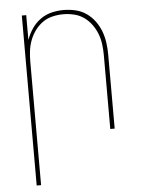

<svg xmlns="http://www.w3.org/2000/svg" viewBox="-53 -570 606 827"><g transform="rotate(-5 250.0 -156.5)"><path d="M72 215V-520H91V-413Q100 -438 115 -460.5Q130 -483 152 -499Q174 -515 200 -521.5Q226 -528 253 -528Q279 -528 304.5 -522Q330 -516 351 -501.5Q372 -487 387.5 -466Q403 -445 412 -421Q421 -397 424.5 -371.5Q428 -346 428 -320V0H409V-320Q409 -343 406 -366.5Q403 -390 394.5 -412Q386 -434 372 -453Q358 -472 339 -485.5Q320 -499 296.5 -504.5Q273 -510 250 -510Q227 -510 203.5 -504.5Q180 -499 161 -485.5Q142 -472 128 -453Q114 -434 105.5 -412Q97 -390 94 -366.5Q91 -343 91 -320V215Z"/></g></svg>

Font: Iosevka Thin
Style: Regular
Weight: 100
Monospace: yes
Designer: Belleve Invis
Foundry: Belleve Invis
Version: Version 32.5.0; ttfautohint (v1.8.4)